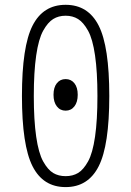

<svg xmlns="http://www.w3.org/2000/svg" viewBox="-20 -760 540 790"><path d="M286.1 -322.3Q272.5 -304.7 250 -304.7Q227.5 -304.7 213.9 -322.3Q200.2 -339.8 200.2 -370.1Q200.2 -400.4 213.9 -417.5Q227.5 -434.6 250 -434.6Q272.5 -434.6 286.1 -417.5Q299.8 -400.4 299.8 -370.1Q299.8 -339.8 286.1 -322.3ZM301.3 -681.6Q279.3 -695.3 250 -695.3Q220.7 -695.3 198.7 -681.6Q176.8 -668 157.7 -633.8Q138.7 -599.6 128.9 -531.7Q119.1 -463.9 119.1 -364.7Q119.1 -265.6 128.9 -197.8Q138.7 -129.9 157.7 -95.7Q176.8 -61.5 198.7 -48.3Q220.7 -35.2 250 -35.2Q279.3 -35.2 301.3 -48.3Q323.2 -61.5 342.3 -95.7Q361.3 -129.9 371.1 -197.8Q380.9 -265.6 380.9 -364.7Q380.9 -463.9 371.1 -531.7Q361.3 -599.6 342.3 -633.8Q323.2 -668 301.3 -681.6ZM386.2 -76.2Q342.8 9.8 250 9.8Q157.2 9.8 113.8 -76.2Q70.3 -162.1 70.3 -365.2Q70.3 -568.4 113.8 -654.3Q157.2 -740.2 250 -740.2Q342.8 -740.2 386.2 -654.3Q429.7 -568.4 429.7 -365.2Q429.7 -162.1 386.2 -76.2Z"/></svg>

Font: Rounded-X Mgen+ 2m light
Style: Regular
Weight: 200
Designer: [Source Han Sans]
Ryoko NISHIZUKA  (kana & ideographs); Paul D. Hunt (Latin, Greek & Cyrillic); Wenlong ZHANG  (bopomofo
Version: Version 1.059.20150602